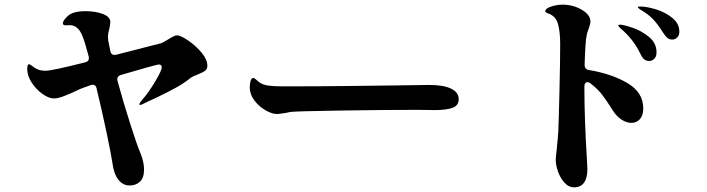

<svg xmlns="http://www.w3.org/2000/svg" viewBox="-20 -788 3040 825"><path d="M871 -506Q871 -491 861.5 -484Q852 -477 832 -469Q808 -460 800 -454Q770 -430 737.5 -412Q705 -394 649 -367Q613 -351 596 -342Q586 -337 583 -337Q579 -337 579 -340Q579 -345 590 -358Q619 -391 647 -438Q675 -485 675 -499Q675 -511 662 -511Q658 -511 609 -497.5Q560 -484 500 -466Q480 -460 485 -440Q511 -345 540 -254.5Q569 -164 581 -136Q599 -94 599 -60Q599 -24 581.5 -7.5Q564 9 537 9Q508 9 488.5 -16Q469 -41 463 -88Q458 -123 438 -218Q418 -313 395 -408Q392 -424 378 -424Q375 -424 369 -422Q360 -419 341 -412Q322 -405 310 -399L291 -390Q261 -377 243.5 -371Q226 -365 211 -365Q190 -365 163 -384Q136 -403 116.5 -432.5Q97 -462 97 -492Q97 -512 105 -512Q109 -512 119.5 -503.5Q130 -495 143 -489.5Q156 -484 177 -484Q203 -484 345 -520Q366 -524 361 -546Q344 -610 335 -631Q317 -680 279 -680L264 -679Q250 -679 250 -688Q250 -699 271 -719Q293 -740 347 -740Q390 -740 422 -728Q454 -716 454 -693Q454 -684 450 -666Q444 -644 444 -630Q444 -620 445 -614L454 -569Q458 -548 480 -553L671 -602Q681 -605 703 -619Q706 -621 719 -628.5Q732 -636 741 -636Q756 -636 788.5 -614Q821 -592 846 -562Q871 -532 871 -506Z M1092 -436Q1108 -424 1131 -420.5Q1154 -417 1189 -417H1231Q1355 -417 1476.5 -418.5Q1598 -420 1685 -421L1824 -423Q1886 -423 1918.5 -407Q1951 -391 1951 -362Q1951 -334 1924 -324.5Q1897 -315 1849 -315L1776 -316Q1633 -316 1441 -313Q1249 -310 1228 -307Q1200 -301 1202 -302Q1176 -298 1171 -298Q1149 -298 1121 -314Q1093 -330 1073 -356.5Q1053 -383 1053 -413Q1053 -425 1056.5 -439Q1060 -453 1068 -453Q1073 -453 1080.5 -446Q1088 -439 1092 -436Z M2511 -487Q2608 -471 2676 -431Q2744 -391 2744 -322Q2744 -292 2729.5 -276Q2715 -260 2693 -260Q2673 -260 2651.5 -273.5Q2630 -287 2614 -312Q2586 -357 2567 -381.5Q2548 -406 2517 -430Q2511 -435 2504 -435Q2498 -435 2494.5 -430Q2491 -425 2491 -417V-414Q2491 -277 2502 -101L2504 -63Q2504 17 2446 17Q2424 17 2406 -2.5Q2388 -22 2378 -50Q2368 -78 2368 -101Q2368 -111 2372 -145Q2378 -202 2379 -224Q2381 -271 2384 -398Q2387 -525 2387 -600Q2387 -653 2377 -687Q2367 -721 2331 -732Q2323 -735 2323 -739Q2323 -752 2348.5 -760Q2374 -768 2396 -768Q2443 -768 2480 -746Q2517 -724 2517 -696Q2517 -685 2510 -666Q2502 -647 2500 -631Q2495 -607 2492 -510Q2492 -490 2511 -487ZM2899 -652Q2899 -636 2890 -627Q2881 -618 2868 -618Q2855 -618 2846 -626.5Q2837 -635 2827 -651Q2807 -683 2786.5 -705Q2766 -727 2731 -747Q2721 -754 2721 -757Q2721 -760 2730 -760Q2758 -760 2798 -748Q2838 -736 2868.5 -711.5Q2899 -687 2899 -652ZM2801 -563Q2801 -545 2791.5 -535.5Q2782 -526 2769 -526Q2755 -526 2746 -535Q2737 -544 2730 -560Q2700 -622 2643 -669Q2637 -675 2637 -678Q2637 -682 2644 -682Q2659 -682 2697.5 -669Q2736 -656 2768.5 -629.5Q2801 -603 2801 -563Z"/></svg>

Font: Shippori Antique B1
Style: Regular
Weight: 400
Designer: FONTDASU
Foundry: FONTDASU / Google Inc. / but / Adobe
Version: Version 2.001